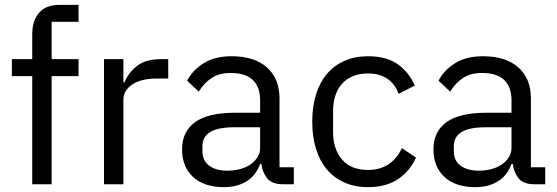

<svg xmlns="http://www.w3.org/2000/svg" viewBox="-20 -760 2298 792"><path d="M113 -446H29V-516H113V-620Q113 -674 141 -707Q169 -740 226 -740H304V-670H193V-516H304V-446H193V0H113Z M409 0V-516H489V-421H494Q508 -458 544 -487Q580 -516 643 -516H674V-436H627Q562 -436 525.5 -411.5Q489 -387 489 -350V0Z M1147 0Q1102 0 1082.5 -24Q1063 -48 1058 -84H1053Q1036 -36 997 -12Q958 12 904 12Q822 12 776.5 -30Q731 -72 731 -144Q731 -217 784.5 -256Q838 -295 951 -295H1053V-346Q1053 -401 1023 -430Q993 -459 931 -459Q884 -459 852.5 -438Q821 -417 800 -382L752 -427Q773 -469 819 -498.5Q865 -528 935 -528Q1029 -528 1081 -482Q1133 -436 1133 -354V-70H1192V0ZM917 -56Q947 -56 972 -63Q997 -70 1015 -83Q1033 -96 1043 -113Q1053 -130 1053 -150V-235H947Q878 -235 846.5 -215Q815 -195 815 -157V-136Q815 -98 842.5 -77Q870 -56 917 -56Z M1498 12Q1444 12 1401 -7Q1358 -26 1328.5 -61Q1299 -96 1283.5 -146Q1268 -196 1268 -258Q1268 -320 1283.5 -370Q1299 -420 1328.5 -455Q1358 -490 1401 -509Q1444 -528 1498 -528Q1575 -528 1621.5 -494.5Q1668 -461 1691 -407L1624 -373Q1610 -413 1578 -435Q1546 -457 1498 -457Q1462 -457 1435 -445.5Q1408 -434 1390 -413.5Q1372 -393 1363 -364.5Q1354 -336 1354 -302V-214Q1354 -146 1390.5 -102.5Q1427 -59 1498 -59Q1595 -59 1638 -149L1696 -110Q1671 -54 1621.5 -21Q1572 12 1498 12Z M2184 0Q2139 0 2119.5 -24Q2100 -48 2095 -84H2090Q2073 -36 2034 -12Q1995 12 1941 12Q1859 12 1813.5 -30Q1768 -72 1768 -144Q1768 -217 1821.5 -256Q1875 -295 1988 -295H2090V-346Q2090 -401 2060 -430Q2030 -459 1968 -459Q1921 -459 1889.5 -438Q1858 -417 1837 -382L1789 -427Q1810 -469 1856 -498.5Q1902 -528 1972 -528Q2066 -528 2118 -482Q2170 -436 2170 -354V-70H2229V0ZM1954 -56Q1984 -56 2009 -63Q2034 -70 2052 -83Q2070 -96 2080 -113Q2090 -130 2090 -150V-235H1984Q1915 -235 1883.5 -215Q1852 -195 1852 -157V-136Q1852 -98 1879.5 -77Q1907 -56 1954 -56Z"/></svg>

Font: IBM Plex Sans Arabic
Style: Regular
Weight: 400
Designer: Mike Abbink, Paul van der Laan, Pieter van Rosmalen, Wael Morcos, Khajak Apelian
Foundry: Bold Monday
Version: Version 1.005